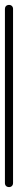

<svg xmlns="http://www.w3.org/2000/svg" viewBox="-20 -760 73 780"><path d="M0 -17H33V-724H0ZM17 -33Q9 -33 4.5 -28.5Q0 -24 0 -17Q0 -9 4.5 -4.5Q9 0 17 0Q24 0 28.5 -4.5Q33 -9 33 -17Q33 -24 28.5 -28.5Q24 -33 17 -33ZM17 -740Q9 -740 4.5 -735.5Q0 -731 0 -724Q0 -716 4.5 -711.5Q9 -707 17 -707Q24 -707 28.5 -711.5Q33 -716 33 -724Q33 -731 28.5 -735.5Q24 -740 17 -740Z"/></svg>

Font: Wavefont Light
Style: Regular
Weight: 300
Version: Version 3.004;gftools[0.9.33]